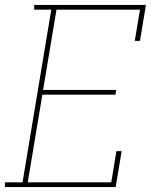

<svg xmlns="http://www.w3.org/2000/svg" viewBox="-30 -755 650 775"><path d="M-10 0V-19H61L177 -716H108V-735H559L535 -590H514L535 -716H198L144 -392H439L436 -373H141L82 -19H419L440 -145H461L437 0Z"/></svg>

Font: Iosevka Curly Slab ThEx
Style: Italic
Weight: 100
Width: 7
Italic angle: -9°
Monospace: yes
Designer: Belleve Invis
Foundry: Belleve Invis
Version: Version 11.1.0; ttfautohint (v1.8.3)